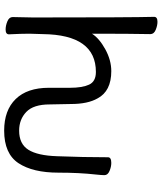

<svg xmlns="http://www.w3.org/2000/svg" viewBox="53 -806 777 923"><g transform="rotate(90 441.5 -344.5)"><path d="M608 24Q510 24 456 -31.5Q402 -87 402 -191V-293Q402 -351 387 -384Q372 -417 326 -417Q147 -417 144 -162L142 -97Q142 -59 145 1Q145 17 122 17Q103 17 82.5 8.5Q62 0 62 -17L64 -115Q64 -590 61 -697Q61 -713 85 -713Q103 -713 123.5 -704.5Q144 -696 144 -679Q142 -580 142 -398Q164 -433 216.5 -462Q269 -491 322 -491Q418 -491 453 -425Q480 -378 480 -297L482 -195Q482 -117 518 -82.5Q554 -48 608 -48Q672 -48 700 -92.5Q728 -137 731 -231Q736 -356 736 -475Q736 -491 763 -491Q782 -491 802 -482.5Q822 -474 822 -458Q822 -445 819 -417Q810 -337 810 -237Q810 -114 764.5 -45Q719 24 608 24Z"/></g></svg>

Font: ToneOZ-Pinyin-WenKai-Medium
Style: Medium
Weight: 700
Designer: Fontworks Inc.
Foundry: ToneOZ
Version: Version 0.240331